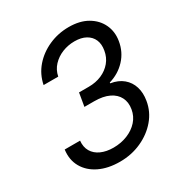

<svg xmlns="http://www.w3.org/2000/svg" viewBox="-173 -869 960 1009"><g transform="rotate(-30 307.0 -364.0)"><path d="M266.1 10.3Q194.3 10.3 141.8 -15.1Q89.4 -40.5 63.5 -85.9Q37.6 -131.3 45.4 -190.9H138.7Q134.8 -153.8 150.6 -126.7Q166.5 -99.6 198.5 -85.2Q230.5 -70.8 273.4 -70.8Q319.3 -70.8 358.4 -86.7Q397.5 -102.5 423.1 -131.1Q448.7 -159.7 455.1 -198.2Q461.9 -237.8 446.5 -268.3Q431.2 -298.8 395.8 -315.9Q360.4 -333 306.2 -333H247.1L260.7 -413.1H319.8Q362.8 -413.1 397.9 -428.2Q433.1 -443.4 456.3 -471.2Q479.5 -499 485.8 -537.1Q492.2 -573.7 480.5 -600.6Q468.8 -627.4 441.4 -642.6Q414.1 -657.7 373.5 -657.7Q334.5 -657.7 299.3 -643.6Q264.2 -629.4 239.5 -603Q214.8 -576.7 207.5 -539.6H118.7Q130.4 -598.6 168.9 -643.1Q207.5 -687.5 263.9 -712.6Q320.3 -737.8 384.8 -737.8Q452.1 -737.8 498 -710.9Q543.9 -684.1 564.7 -639.6Q585.4 -595.2 576.7 -542.5Q566.9 -481.4 526.4 -438Q485.8 -394.5 426.8 -377.4L426.3 -372.6Q472.2 -365.2 501.2 -340.8Q530.3 -316.4 541.7 -279.5Q553.2 -242.7 545.4 -197.3Q535.6 -137.2 495.8 -90.6Q456.1 -43.9 396.2 -16.8Q336.4 10.3 266.1 10.3Z"/></g></svg>

Font: Inter 17pt
Style: Italic
Weight: 400
Italic angle: -9.3988°
Version: Version 4.001;git-66647c0bb